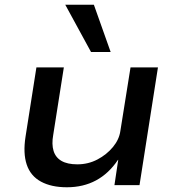

<svg xmlns="http://www.w3.org/2000/svg" viewBox="-20 -783 746 812"><path d="M263 9Q197 9 153 -15Q109 -39 93 -87Q77 -135 88 -205L134 -498H250L205 -212Q198 -173 206.5 -145Q215 -117 240 -102.5Q265 -88 307 -88Q353 -88 392 -108.5Q431 -129 457.5 -161Q484 -193 489 -229L532 -498H648L570 0H464L480 -107H479Q440 -49 386 -20Q332 9 263 9ZM365 -563 256 -763H377L448 -563Z"/></svg>

Font: Nunito Sans 7pt SemiExpanded SemiBold
Style: Italic
Weight: 600
Width: 6
Italic angle: -9°
Designer: Vernon Adams
Foundry: Vernon Adams
Version: Version 3.101;gftools[0.9.27]